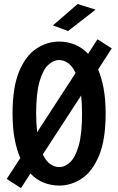

<svg xmlns="http://www.w3.org/2000/svg" viewBox="-20 -913 590 956"><path d="M13.5 -22 81 -126Q63 -167 52.8 -222Q42.5 -277 42.5 -348Q42.5 -479 75.5 -557.8Q108.5 -636.5 161.5 -671.2Q214.5 -706 275 -706Q314 -706 351 -691.5Q388 -677 418.5 -645L465.5 -717.5L536.5 -672L468.5 -567Q486 -526.5 496 -472Q506 -417.5 506 -348Q506 -216.5 473 -137.8Q440 -59 387.2 -24Q334.5 11 275 11Q235.5 11 198.8 -3.2Q162 -17.5 131.5 -49L84.5 23.5ZM160 -348Q160 -297 165 -255L356.5 -549.5Q340 -584.5 318.5 -599.2Q297 -614 275 -614Q246 -614 219.8 -589.5Q193.5 -565 176.8 -507Q160 -449 160 -348ZM275 -81Q303 -81 329.2 -105.5Q355.5 -130 372 -188.2Q388.5 -246.5 388.5 -348Q388.5 -397 384 -437.5L193 -144Q209.5 -110 231 -95.5Q252.5 -81 275 -81ZM319 -758.5 243.5 -786.5 366.5 -893 456 -865Z"/></svg>

Font: Trispace SemiCondensed Medium
Style: Regular
Weight: 500
Width: 4
Designer: Tyler Finck
Foundry: Etcetera Type Company
Version: Version 1.210; ttfautohint (v1.8.3)